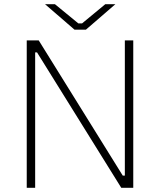

<svg xmlns="http://www.w3.org/2000/svg" viewBox="-20 -892 759 912"><path d="M334 -751H388L528 -872H480L370 -781H352L241 -872H194ZM107 0H147V-643H156L556 0H613V-700H573V-58H563L164 -700H107Z"/></svg>

Font: Fixel Display ExtraLight
Style: Regular
Weight: 200
Designer: AlfaBravo + MacPaw
Foundry: Kyrylo Tkachov, Marchela Mozhyna, Serhii Makarenko, Maria Weinstein, Zakhar Kryvoshyya
Version: Version 1.211